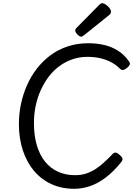

<svg xmlns="http://www.w3.org/2000/svg" viewBox="-20 -1160 831 1199"><path d="M444 19Q364 19 300.5 -10.5Q237 -40 192 -93.5Q147 -147 122.5 -221.5Q98 -296 98 -386Q98 -449 111 -510.5Q124 -572 149 -628.5Q174 -685 211 -732.5Q248 -780 296 -815.5Q344 -851 403.5 -870.5Q463 -890 532 -890Q582 -890 629 -879.5Q676 -869 716 -844Q756 -819 786 -776Q794 -765 790 -756Q786 -747 773 -736Q759 -725 749 -723Q739 -721 728 -732Q704 -756 673.5 -772Q643 -788 606 -796.5Q569 -805 526 -805Q477 -805 433 -790Q389 -775 351.5 -747.5Q314 -720 285 -682Q256 -644 235 -598Q214 -552 203 -500Q192 -448 192 -392Q192 -313 210 -252.5Q228 -192 261.5 -150.5Q295 -109 342.5 -87.5Q390 -66 449 -66Q486 -66 517 -76Q548 -86 576 -104Q604 -122 630 -146Q656 -170 683 -198Q693 -209 704.5 -206.5Q716 -204 728 -192Q742 -180 744.5 -170.5Q747 -161 738 -149Q690 -89 640.5 -51.5Q591 -14 541.5 2.5Q492 19 444 19ZM487 -931Q477 -931 463.5 -945Q450 -959 450 -969Q450 -973 451 -976.5Q452 -980 458 -986L599 -1129Q604 -1134 608.5 -1137Q613 -1140 618 -1140Q628 -1140 641 -1131Q654 -1122 663.5 -1110Q673 -1098 673 -1088Q673 -1081 670.5 -1076Q668 -1071 658 -1063L506 -941Q500 -937 495.5 -934Q491 -931 487 -931Z"/></svg>

Font: Playwrite GB J
Style: Italic
Weight: 400
Italic angle: -7.01216°
Designer: Veronika Burian, José Scaglione
Foundry: TypeTogether
Version: Version 1.002